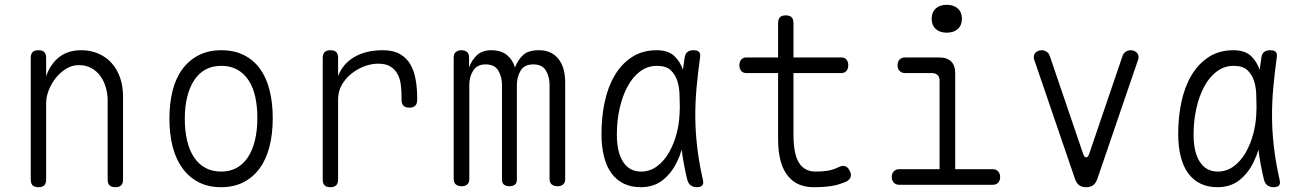

<svg xmlns="http://www.w3.org/2000/svg" viewBox="-20 -769 5440 799"><path d="M172 -341V-22Q172 -6 164.5 2Q157 10 140 10Q123 10 115.5 2Q108 -6 108 -22V-528Q108 -544 115.5 -552Q123 -560 140 -560Q157 -560 164.5 -552Q172 -544 172 -528V-452Q190 -503 226.5 -531.5Q263 -560 318 -560Q358 -560 390.5 -545.5Q423 -531 445.5 -505.5Q468 -480 480 -445Q492 -410 492 -368V-22Q492 -6 484.5 2Q477 10 460 10Q443 10 435.5 2Q428 -6 428 -22V-351Q428 -380 420 -406.5Q412 -433 397 -453.5Q382 -474 359.5 -486Q337 -498 308 -498Q280 -498 255.5 -483Q231 -468 212.5 -445Q194 -422 183 -394Q172 -366 172 -341Z M900 10Q847 10 807 -10.5Q767 -31 739.5 -68.5Q712 -106 698.5 -158.5Q685 -211 685 -275Q685 -340 698.5 -392.5Q712 -445 739.5 -482Q767 -519 807.5 -539.5Q848 -560 901 -560Q955 -560 995.5 -539.5Q1036 -519 1062.5 -482Q1089 -445 1102 -393Q1115 -341 1115 -277Q1115 -212 1101.5 -159Q1088 -106 1060.5 -68.5Q1033 -31 993 -10.5Q953 10 900 10ZM900 -55Q937 -55 965 -70.5Q993 -86 1012 -115Q1031 -144 1041 -185.5Q1051 -227 1051 -277Q1051 -327 1042 -367Q1033 -407 1014 -435.5Q995 -464 967 -479.5Q939 -495 901 -495Q863 -495 835 -479.5Q807 -464 788 -435Q769 -406 759 -365.5Q749 -325 749 -275Q749 -225 758.5 -184.5Q768 -144 787 -115Q806 -86 834.5 -70.5Q863 -55 900 -55Z M1355 10Q1338 10 1330.5 2Q1323 -6 1323 -22V-528Q1323 -544 1331 -552Q1339 -560 1355 -560Q1372 -560 1379.5 -552Q1387 -544 1387 -528V-452Q1406 -503 1454 -531.5Q1502 -560 1574 -560Q1617 -560 1644.5 -544Q1672 -528 1687.5 -501.5Q1703 -475 1709.5 -439Q1716 -403 1716 -364V-353Q1716 -337 1708 -329Q1700 -321 1684 -321Q1667 -321 1659 -329Q1651 -337 1651 -353V-364Q1651 -391 1648 -416Q1645 -441 1634.5 -460.5Q1624 -480 1605 -492Q1586 -504 1554 -504Q1525 -504 1496 -493Q1467 -482 1442.5 -462.5Q1418 -443 1402.5 -416Q1387 -389 1387 -356V-22Q1387 -6 1379 2Q1371 10 1355 10Z M1901 6Q1886 6 1877 -1.5Q1868 -9 1868 -25V-531Q1868 -545 1877 -552.5Q1886 -560 1900 -560Q1915 -560 1923.5 -552.5Q1932 -545 1932 -531V-488Q1944 -521 1966 -540.5Q1988 -560 2024 -560Q2065 -560 2089.5 -540Q2114 -520 2123 -488Q2136 -521 2157.5 -540.5Q2179 -560 2222 -560Q2252 -560 2272.5 -549.5Q2293 -539 2306.5 -520.5Q2320 -502 2326 -478Q2332 -454 2332 -426V-24Q2332 -9 2323.5 -1.5Q2315 6 2300 6Q2285 6 2276 -1.5Q2267 -9 2267 -24V-416Q2267 -449 2252 -475Q2237 -501 2199 -501Q2162 -501 2146.5 -475Q2131 -449 2131 -416V-22Q2131 -7 2122.5 -0.5Q2114 6 2100 6Q2086 6 2077.5 -0.5Q2069 -7 2069 -22V-416Q2069 -448 2054 -474.5Q2039 -501 2001 -501Q1965 -501 1949 -475Q1933 -449 1933 -416V-24Q1933 -9 1924.5 -1.5Q1916 6 1901 6Z M2646 10Q2606 10 2575.5 -5Q2545 -20 2524.5 -48Q2504 -76 2493.5 -117.5Q2483 -159 2483 -212Q2483 -282 2496.5 -345Q2510 -408 2538.5 -456Q2567 -504 2610.5 -532Q2654 -560 2713 -560Q2760 -560 2786 -536Q2810 -513 2822 -479Q2825 -503 2829 -528Q2831 -545 2840.5 -552.5Q2850 -560 2866 -560Q2883 -560 2889.5 -552.5Q2896 -545 2893 -528Q2884 -463 2878.5 -402Q2873 -341 2873.5 -280Q2874 -219 2881.5 -155.5Q2889 -92 2905 -21Q2909 -6 2903 2Q2897 10 2880.5 10Q2864 10 2854 2Q2844 -6 2840 -21Q2824 -87 2817 -146Q2809 -119 2797 -95Q2775 -49 2738 -19.5Q2701 10 2646 10ZM2648 -55Q2684 -55 2713.5 -76.5Q2743 -98 2763.5 -133.5Q2784 -169 2796 -214Q2806 -253 2808 -294Q2808 -309 2809 -324Q2809 -345 2808 -367Q2808 -401 2799.5 -429.5Q2791 -458 2771.5 -476.5Q2752 -495 2714 -495Q2675 -495 2644 -472Q2613 -449 2591.5 -409Q2570 -369 2558.5 -317.5Q2547 -266 2547 -209Q2547 -136 2573 -95.5Q2599 -55 2648 -55Z M3481 -530Q3495 -530 3502.5 -521Q3510 -512 3510 -497.5Q3510 -483 3502.5 -474Q3495 -465 3481 -465H3282V-209Q3282 -128 3305 -91.5Q3328 -55 3374 -55Q3401 -55 3424 -58.5Q3447 -62 3471 -74Q3486 -81 3497 -77.5Q3508 -74 3515 -60Q3524 -45 3520 -33Q3516 -21 3503 -14Q3472 0 3440.5 5Q3409 10 3365 10Q3333 10 3306 -1Q3279 -12 3259 -36.5Q3239 -61 3228.5 -99Q3218 -137 3218 -191V-465H3086Q3072 -465 3064.5 -474Q3057 -483 3057 -497.5Q3057 -512 3064.5 -521Q3072 -530 3086 -530H3218V-673Q3218 -689 3225.5 -697Q3233 -705 3250 -705Q3267 -705 3274.5 -697Q3282 -689 3282 -673V-530Z M4111 -65Q4125 -65 4133.5 -56Q4142 -47 4142 -32.5Q4142 -18 4134 -9Q4126 0 4111 0H3722Q3708 0 3699.5 -9Q3691 -18 3691 -32.5Q3691 -47 3699.5 -56Q3708 -65 3722 -65H3890V-432Q3890 -449 3881.5 -457Q3873 -465 3856 -465H3746Q3732 -465 3723.5 -474Q3715 -483 3715 -497.5Q3715 -512 3723.5 -521Q3732 -530 3746 -530H3887Q3921 -530 3938 -513.5Q3955 -497 3955 -463V-65ZM3920 -633Q3891 -633 3874 -648.5Q3857 -664 3857 -691Q3857 -718 3874 -733.5Q3891 -749 3920 -749Q3949 -749 3966 -733.5Q3983 -718 3983 -691Q3983 -664 3966 -648.5Q3949 -633 3920 -633Z M4453 -26 4283 -523Q4281 -530 4282.5 -537Q4284 -544 4288.5 -549Q4293 -554 4300 -557Q4307 -560 4315 -560Q4325 -560 4335 -554Q4345 -548 4349 -535L4488 -127Q4493 -114 4500 -114Q4507 -114 4512 -127L4651 -535Q4655 -548 4665 -554Q4675 -560 4685 -560Q4693 -560 4700 -557Q4707 -554 4711.5 -549Q4716 -544 4717.5 -537Q4719 -530 4717 -523L4547 -26Q4541 -8 4530 1Q4519 10 4500 10Q4481 10 4470 1Q4459 -8 4453 -26Z M5046 10Q5006 10 4975.5 -5Q4945 -20 4924.5 -48Q4904 -76 4893.5 -117.5Q4883 -159 4883 -212Q4883 -282 4896.5 -345Q4910 -408 4938.5 -456Q4967 -504 5010.5 -532Q5054 -560 5113 -560Q5160 -560 5186 -536Q5210 -513 5222 -479Q5225 -503 5229 -528Q5231 -545 5240.5 -552.5Q5250 -560 5266 -560Q5283 -560 5289.5 -552.5Q5296 -545 5293 -528Q5284 -463 5278.5 -402Q5273 -341 5273.5 -280Q5274 -219 5281.5 -155.5Q5289 -92 5305 -21Q5309 -6 5303 2Q5297 10 5280.5 10Q5264 10 5254 2Q5244 -6 5240 -21Q5224 -87 5217 -146Q5209 -119 5197 -95Q5175 -49 5138 -19.5Q5101 10 5046 10ZM5048 -55Q5084 -55 5113.5 -76.5Q5143 -98 5163.5 -133.5Q5184 -169 5196 -214Q5206 -253 5208 -294Q5208 -309 5209 -324Q5209 -345 5208 -367Q5208 -401 5199.5 -429.5Q5191 -458 5171.5 -476.5Q5152 -495 5114 -495Q5075 -495 5044 -472Q5013 -449 4991.5 -409Q4970 -369 4958.5 -317.5Q4947 -266 4947 -209Q4947 -136 4973 -95.5Q4999 -55 5048 -55Z"/></svg>

Font: Maple Mono NL ExtraLight
Style: Regular
Weight: 275
Monospace: yes
Designer: subframe7536
Version: Version 7.000